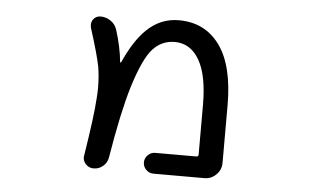

<svg xmlns="http://www.w3.org/2000/svg" viewBox="-43 -622 1086 665"><g transform="rotate(5 500.0 -289.5)"><path d="M511.7 -20.5Q497.1 -20.5 486.3 -31.2Q475.6 -42 475.6 -56.6Q475.6 -71.3 486.3 -82Q497.1 -92.8 511.7 -92.8H654.3Q662.1 -92.8 662.1 -99.6V-272.5Q662.1 -376 631.3 -428.7Q600.6 -481.4 545.9 -481.4Q501 -481.4 469.7 -447.3Q438.5 -413.1 407.2 -312.5Q379.9 -222.7 353.5 -62.5Q350.6 -44.9 336.4 -32.7Q322.3 -20.5 303.7 -20.5Q287.1 -20.5 275.4 -33.2Q266.6 -43.9 266.6 -56.6Q266.6 -59.6 267.6 -63.5Q290 -204.1 293 -259.8Q294.9 -280.3 294.9 -298.8Q294.9 -338.9 289.1 -373Q281.2 -414.1 252 -505.9Q251 -510.7 251 -515.6Q251 -525.4 256.8 -534.2Q266.6 -546.9 282.2 -546.9Q301.8 -546.9 317.9 -535.6Q334 -524.4 339.8 -505.9Q358.4 -447.3 363.3 -395.5Q363.3 -394.5 364.7 -394Q366.2 -393.6 367.2 -395.5Q400.4 -470.7 441.4 -510.7Q489.3 -557.6 553.7 -557.6Q644.5 -557.6 695.8 -487.3Q747.1 -417 747.1 -278.3V-78.1Q747.1 -54.7 730 -37.6Q712.9 -20.5 689.5 -20.5Z"/></g></svg>

Font: Rounded Mgen+ 1m regular
Style: Regular
Weight: 400
Designer: [Source Han Sans]
Ryoko NISHIZUKA  (kana & ideographs); Paul D. Hunt (Latin, Greek & Cyrillic); Wenlong ZHANG  (bopomofo
Version: Version 1.059.20150602